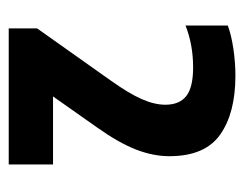

<svg xmlns="http://www.w3.org/2000/svg" viewBox="-78 -776 546 429"><g transform="rotate(90 194.5 -561.0)"><path d="M43 -308V-371.5L159.5 -536Q188 -576 200.8 -604.8Q213.5 -633.5 213.5 -658Q213.5 -689.5 194 -704.8Q174.5 -720 130 -720Q79.5 -720 36.5 -703V-797.5Q58 -805.5 88.8 -810Q119.5 -814.5 148.5 -814.5Q232 -814.5 280.2 -780.5Q328.5 -746.5 328.5 -667Q328.5 -631 313.8 -592.8Q299 -554.5 265 -506.5L195 -407H347V-308Z"/></g></svg>

Font: Encode Sans Condensed Condensed
Style: Bold
Weight: 700
Width: 3
Designer: Multiple Designers
Foundry: Impallari Type
Version: Version 3.000; ttfautohint (v1.8.3) -l 8 -r 50 -G 200 -x 14 